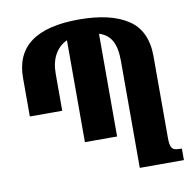

<svg xmlns="http://www.w3.org/2000/svg" viewBox="-80 -805 895 887"><g transform="rotate(-10 367.0 -362.0)"><path d="M712 -54V0H505V-502Q505 -563 486.5 -596.5Q468 -630 427 -643V-161H276V-639Q239 -622 218.5 -585.5Q198 -549 198 -496V-322H46V-503Q46 -724 346 -724Q495 -724 576 -670.5Q657 -617 657 -497V-115Q657 -87 662 -74Q667 -61 678 -57.5Q689 -54 712 -54Z"/></g></svg>

Font: Noto Serif Armenian Bold Cond
Style: Regular
Weight: 700
Width: 3
Designer: Monotype Design team
Foundry: Monotype Imaging Inc.
Version: Version 1.000